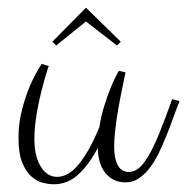

<svg xmlns="http://www.w3.org/2000/svg" viewBox="-20 -495 484 496"><path d="M232.9 -112.8Q217.8 -85.4 203.6 -67.4Q189.5 -49.3 175.5 -38.6Q161.6 -27.8 147.5 -23.4Q133.3 -19 118.2 -19Q106 -19 90.3 -22.9Q74.7 -26.9 60.8 -39.3Q46.9 -51.8 37.4 -75.2Q27.8 -98.6 27.8 -138.2Q27.8 -177.7 37.1 -212.6Q46.4 -247.6 57.6 -273.9Q70.8 -304.2 87.9 -330.1L106 -324.2Q105.5 -323.7 102.8 -315.4Q100.1 -307.1 95.9 -293Q91.8 -278.8 87.2 -260.3Q82.5 -241.7 78.4 -220.9Q74.2 -200.2 71.5 -178.7Q68.8 -157.2 68.8 -137.2Q68.8 -91.3 85.2 -64.7Q101.6 -38.1 127.9 -38.1Q157.2 -38.1 184.6 -72Q211.9 -106 236.8 -167Q241.2 -195.3 248.8 -219.7Q256.3 -244.1 263.9 -263.2Q271.5 -282.2 277.8 -294.9Q284.2 -307.6 287.1 -312L304.2 -308.1Q296.4 -271.5 290.8 -242.4Q285.2 -213.4 281.7 -189.9Q278.3 -166.5 276.6 -148.2Q274.9 -129.9 274.9 -115.2Q274.9 -85.9 284.2 -68.4Q293.5 -50.8 313 -50.8Q326.2 -50.8 338.4 -60.5Q350.6 -70.3 363.8 -92.8Q377 -115.2 391.6 -150.9Q406.2 -186.5 424.8 -238.8L443.8 -233.9Q435.5 -213.4 427.2 -189.9Q418.9 -166.5 409.4 -143.1Q399.9 -119.6 389.4 -98.1Q378.9 -76.7 366 -60.1Q353 -43.5 337.9 -33.7Q322.8 -23.9 304.2 -23.9Q286.6 -23.9 273.4 -30.8Q260.3 -37.6 251.2 -49.3Q242.2 -61 237.5 -77.4Q232.9 -93.8 232.9 -112.8ZM282.2 -377.4 202.1 -439.5 125 -377.4 115.2 -387.2 202.1 -475.1 292 -387.2Z"/></svg>

Font: Clicker Script
Style: Regular
Weight: 400
Designer: Astigmatic (AOETI)
Foundry: Astigmatic (AOETI)
Version: Version 1.000